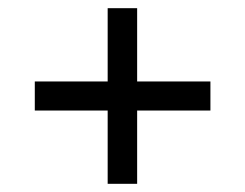

<svg xmlns="http://www.w3.org/2000/svg" viewBox="-20 -592 599 469"><path d="M243 -143V-322H65V-393H243V-572H315V-393H494V-322H315V-143Z"/></svg>

Font: Noto Serif Bengali Black
Style: Regular
Weight: 900
Version: Version 2.003